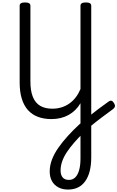

<svg xmlns="http://www.w3.org/2000/svg" viewBox="-20 -1033 961 1572"><path d="M537 519Q491 519 457 500.5Q423 482 405 449Q387 416 387 371Q387 322 405.5 273.5Q424 225 457.5 177Q491 129 535 80.5Q579 32 630 -15Q663 -44 702 -75.5Q741 -107 783.5 -139Q826 -171 867 -200Q882 -211 893 -208Q904 -205 914 -188Q923 -173 921 -162Q919 -151 907 -141Q859 -106 813 -71.5Q767 -37 728 -4.5Q689 28 661 56Q621 96 587.5 134.5Q554 173 528.5 211Q503 249 489.5 287Q476 325 476 363Q476 399 493 419.5Q510 440 544 440Q575 440 596 419.5Q617 399 628 359.5Q639 320 639 265V-188Q621 -157 596 -132.5Q571 -108 541 -91.5Q511 -75 476 -66.5Q441 -58 402 -58Q340 -58 291.5 -76Q243 -94 209.5 -131Q176 -168 158.5 -224.5Q141 -281 141 -358V-986Q141 -1000 152 -1006.5Q163 -1013 185 -1013Q207 -1013 218 -1006.5Q229 -1000 229 -986V-366Q229 -288 249.5 -238.5Q270 -189 310 -166Q350 -143 408 -143Q448 -143 483.5 -154Q519 -165 548.5 -186Q578 -207 600.5 -236.5Q623 -266 639 -304V-986Q639 -1000 650 -1006.5Q661 -1013 683 -1013Q705 -1013 716 -1006.5Q727 -1000 727 -986V256Q727 319 714.5 368Q702 417 677.5 451Q653 485 618 502Q583 519 537 519Z"/></svg>

Font: Playwrite ES Deco
Style: Regular
Weight: 400
Designer: Veronika Burian, José Scaglione
Foundry: TypeTogether
Version: Version 1.002